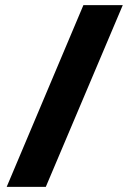

<svg xmlns="http://www.w3.org/2000/svg" viewBox="-20 -726 502 746"><path d="M457 -706 158 0H6L304 -706Z"/></svg>

Font: Palanquin Dark Medium
Style: Regular
Weight: 500
Designer: Pria Ravichandran
Version: Version 1.001